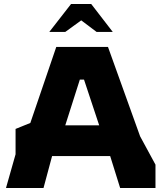

<svg xmlns="http://www.w3.org/2000/svg" viewBox="-20 -942 809 962"><path d="M10 0 58 -169V-296L132 -326L262 -707H521L682 -259L759 -117V0H582L532 -160H241L198 0ZM307 -314H477L401 -543H380ZM227 -782 336 -922H437L545 -782H464L387 -840L307 -782Z"/></svg>

Font: Rowdies
Style: Regular
Weight: 400
Designer: Jaikishan Patel
Version: Version 1.000; ttfautohint (v1.8.3)